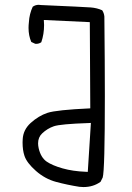

<svg xmlns="http://www.w3.org/2000/svg" viewBox="-20 -776 540 785"><path d="M135.7 -189.9Q135.7 -214.8 152.3 -230.5Q173.3 -250.5 200.2 -259.8Q227.1 -269 342.3 -272.9L351.6 -273.4L338.9 -73.2L330.6 -73.7Q277.8 -75.7 235.8 -87.6Q193.8 -99.6 170.9 -115.2Q147 -131.8 138.2 -169.4Q135.7 -180.7 135.7 -189.9ZM160.2 -673.8Q160.2 -679.7 159.2 -694.3L347.2 -685.5L349.1 -333Q210.4 -326.7 173.8 -314.5Q137.2 -302.2 105 -272.9Q74.7 -245.1 72.8 -206.5Q72.3 -199.7 72.3 -193.4Q72.3 -161.6 80.1 -138.7Q89.4 -110.4 126.7 -77.4Q164.1 -44.4 209.7 -32.2Q255.4 -20 304.7 -12.2Q313.5 -11.2 321.3 -11.2Q361.3 -11.2 391.1 -32.7L399.9 -50.3Q408.7 -79.1 408.7 -383.3Q408.7 -518.6 406.7 -708.5Q405.3 -722.7 397.9 -733.9Q376.5 -743.7 350.6 -745.6Q324.7 -747.6 147.5 -755.4Q142.6 -756.3 138.2 -756.3Q125 -756.3 113.8 -748.5Q100.1 -719.2 98.1 -685.1V-684.6Q96.7 -672.9 96.7 -661.6Q96.7 -630.4 107.9 -604.5L123.5 -597.2Q125.5 -596.7 127 -596.7Q140.1 -596.7 148.9 -603.5Q160.2 -636.2 160.2 -673.8Z"/></svg>

Font: NaikaiFont
Style: Light
Weight: 300
Version: Version 1.89